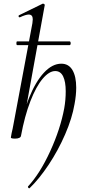

<svg xmlns="http://www.w3.org/2000/svg" viewBox="-20 -745 460 1043"><path d="M139 278Q136 278 133.5 274.5Q131 271 132 268Q197 198 252.5 77Q308 -44 329 -157Q337 -202 337 -249Q337 -301 323 -330Q309 -359 280 -359Q247 -359 211.5 -317Q176 -275 145 -195Q114 -115 94 -7L82 -8Q102 -124 137.5 -212.5Q173 -301 218.5 -350Q264 -399 313 -399Q353 -399 373.5 -364.5Q394 -330 394 -269Q394 -228 385 -180Q372 -103 334 -15.5Q296 72 244.5 149.5Q193 227 141 277ZM39 2 43 -21Q49 -45 54 -74L156 -619Q158 -635 158 -640Q158 -666 136 -666Q120 -666 88 -651H86Q82 -651 81 -655.5Q80 -660 83 -662L212 -725H214Q218 -725 221 -722Q224 -719 223 -717L94 -7Q93 0 84.5 4Q76 8 62 8Q39 8 39 2ZM69 -510Q69 -520 73 -520H359Q361 -520 362.5 -517Q364 -514 364 -510Q364 -506 362.5 -503Q361 -500 359 -500H73Q69 -500 69 -510Z"/></svg>

Font: Cormorant Garamond
Style: Italic
Weight: 400
Italic angle: -10°
Designer: Christian Thalmann (Catharsis Fonts)
Foundry: Catharsis Fonts
Version: Version 4.000